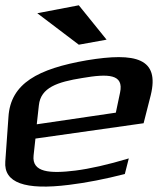

<svg xmlns="http://www.w3.org/2000/svg" viewBox="-71 -685 626 726"><path d="M257 -457C73 -425 -31 -370 -39 -243L-51 -74C-57 6 23 35 190 14C256 6 327 -8 401 -27L416 -86C336 -62 269 -47 214 -40C117 -28 49 -33 56 -97L63 -161L472 -219L499 -325C533 -464 444 -488 257 -457ZM240 -390C339 -407 398 -405 383 -335L367 -259L68 -215L76 -287C83 -354 146 -375 240 -390ZM332 -535 227 -665 70 -635 227 -516Z"/></svg>

Font: Gamestation Warped
Style: Italic
Weight: 400
Designer: Jonas Hecksher
Foundry: Jonas Hecksher, Playtypeª, e-types AS
Version: Version 1.003